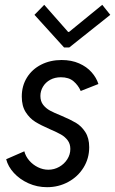

<svg xmlns="http://www.w3.org/2000/svg" viewBox="-20 -777 482 805"><path d="M5.9 -109.4 82 -142.6Q87.4 -121.6 102.5 -104Q117.7 -86.4 138.9 -75.9Q160.2 -65.4 182.6 -65.4Q207 -65.4 228.3 -77.4Q249.5 -89.4 262.2 -109.4Q274.9 -129.4 274.9 -152.3Q274.9 -173.8 263.7 -188.7Q252.4 -203.6 235.6 -213.1Q218.8 -222.7 189 -235.4Q150.9 -252 127.7 -266.4Q104.5 -280.8 87.9 -306.6Q71.3 -332.5 71.3 -372.1Q71.3 -417 93 -451.9Q114.7 -486.8 152.8 -506.1Q190.9 -525.4 238.3 -525.4Q279.8 -525.4 311.8 -511.2Q343.8 -497.1 364 -474.1Q384.3 -451.2 392.6 -424.8L318.4 -395.5Q308.1 -419.4 288.3 -436.3Q268.6 -453.1 235.4 -453.1Q210 -453.1 190.4 -442.4Q170.9 -431.6 160.2 -413.6Q149.4 -395.5 149.4 -374.5Q149.4 -352.5 160.9 -337.6Q172.4 -322.8 189.9 -313.2Q207.5 -303.7 236.8 -292Q274.9 -275.9 298.1 -262.2Q321.3 -248.5 337.6 -223.4Q354 -198.2 354 -159.7Q354 -112.8 330.3 -74.5Q306.6 -36.1 266.1 -14.2Q225.6 7.8 177.2 7.8Q135.7 7.8 99.4 -8.5Q63 -24.9 38.3 -51.8Q13.7 -78.6 5.9 -109.4ZM124.5 -714.8 165.5 -756.8 265.6 -643.1H269.5L408.7 -756.8L442.4 -714.8L270.5 -578.1H248.5Z"/></svg>

Font: Reddit Sans Chocolate
Style: Italic
Weight: 400
Italic angle: -11.25°
Designer: Stephen Hutchings
Version: Version 1.013